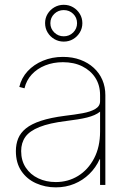

<svg xmlns="http://www.w3.org/2000/svg" viewBox="-20 -785 554 815"><path d="M216.8 10.3Q171.9 10.3 133.1 -7.1Q94.2 -24.4 70.8 -58.8Q47.4 -93.3 47.4 -143.6Q47.4 -172.9 57.1 -197Q66.9 -221.2 90.1 -240Q113.3 -258.8 153.8 -272.2Q194.3 -285.6 255.9 -293.5Q296.9 -298.3 330.6 -304.4Q364.3 -310.5 384.5 -322.5Q404.8 -334.5 404.8 -355.5V-381.3Q404.8 -423.3 384.8 -454.6Q364.7 -485.8 329.3 -503.4Q293.9 -521 247.1 -521Q206.1 -521 171.9 -507.3Q137.7 -493.7 114.7 -468.8Q91.8 -443.8 84 -410.2L62 -416Q70.8 -454.1 97.2 -482.7Q123.5 -511.2 162.4 -527.3Q201.2 -543.5 247.1 -543.5Q288.1 -543.5 321 -531.2Q354 -519 377.9 -497.1Q401.9 -475.1 414.6 -445.6Q427.2 -416 427.2 -381.3V0H404.8V-108.9H402.8Q386.7 -73.2 359.1 -46.4Q331.5 -19.5 295.4 -4.6Q259.3 10.3 216.8 10.3ZM216.8 -12.2Q269 -12.2 311.5 -38.3Q354 -64.5 379.4 -112.8Q404.8 -161.1 404.8 -227.1V-311Q394.5 -302.7 380.6 -296.6Q366.7 -290.5 349.1 -286.1Q331.5 -281.7 309.8 -278.3Q288.1 -274.9 261.7 -271.5Q189.5 -262.7 147.5 -245.8Q105.5 -229 87.6 -203.9Q69.8 -178.7 69.8 -143.6Q69.8 -103 89.4 -73.5Q108.9 -43.9 142.3 -28.1Q175.8 -12.2 216.8 -12.2ZM250.5 -608.4Q229 -608.4 210.9 -618.9Q192.9 -629.4 182.1 -647.2Q171.4 -665 171.4 -687Q171.4 -708.5 182.1 -726.1Q192.9 -743.7 210.9 -754.2Q229 -764.6 250.5 -764.6Q272.5 -764.6 290.3 -754.2Q308.1 -743.7 318.8 -726.1Q329.6 -708.5 329.6 -686.5Q329.6 -665 318.8 -647.2Q308.1 -629.4 290.3 -618.9Q272.5 -608.4 250.5 -608.4ZM250.5 -630.9Q274.4 -630.9 290.8 -647.2Q307.1 -663.6 307.1 -686.5Q307.1 -710 290.8 -726.1Q274.4 -742.2 250.5 -742.2Q227.1 -742.2 210.4 -726.1Q193.8 -710 193.8 -686.5Q193.8 -663.6 210.4 -647.2Q227.1 -630.9 250.5 -630.9Z"/></svg>

Font: Inter 20pt Thin
Style: Regular
Weight: 250
Version: Version 4.001;git-66647c0bb